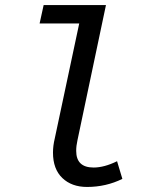

<svg xmlns="http://www.w3.org/2000/svg" viewBox="-20 -729 640 761"><path d="M325 12Q264 12 227 -23.5Q190 -59 190 -124Q190 -151 197 -180L294 -636H137L153 -709H400L287 -173Q282 -151 282 -131Q282 -65 351 -65Q393 -65 444 -90L465 -20Q400 12 325 12Z"/></svg>

Font: TypoPRO Source Code Pro
Style: Italic
Weight: 500
Italic angle: -11°
Monospace: yes
Designer: Paul D. Hunt, Teo Tuominen
Foundry: Adobe Systems Incorporated
Version: Version 1.030;PS 1.0;hotconv 1.0.84;makeotf.lib2.5.63406